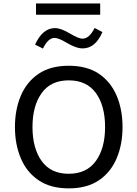

<svg xmlns="http://www.w3.org/2000/svg" viewBox="-20 -1065 781 1091"><path d="M184.6 -1045.4V-981.4H549.3V-1045.4ZM224.1 -789.1C243.7 -829.6 265.6 -849.6 290 -849.6C304.7 -849.6 326.7 -840.8 356 -823.7C395.5 -799.8 424.3 -790 450.2 -790C497.6 -790 535.2 -820.8 562 -882.8L517.6 -906.2C497.6 -865.7 474.6 -845.2 448.7 -845.2C434.1 -845.2 411.6 -854.5 380.9 -872.6C341.3 -896 315.4 -905.3 292 -905.3C245.6 -905.3 208 -874 179.2 -811.5ZM370.6 -691.4C300.8 -691.4 243.2 -675.8 198.2 -645C152.8 -613.8 119.6 -571.8 97.7 -519.5C75.7 -466.8 64.9 -408.2 64.9 -343.3C64.9 -278.3 75.7 -219.7 97.7 -167C119.6 -114.3 152.8 -72.3 198.2 -41.5C243.7 -10.3 300.8 5.4 370.6 5.4C440.4 5.4 498 -10.3 543.5 -41.5C588.4 -72.3 621.6 -114.3 643.6 -167C665.5 -219.7 676.3 -278.3 676.3 -343.3C676.3 -408.2 665.5 -466.8 643.6 -519.5C621.6 -571.8 588.4 -613.8 543.5 -645C498 -675.8 440.4 -691.4 370.6 -691.4ZM370.6 -608.4C438.5 -608.4 489.7 -584.5 524.9 -536.6C559.6 -488.3 577.1 -423.8 577.1 -343.3C577.1 -262.7 559.6 -198.7 524.9 -150.4C490.2 -102.1 438.5 -77.6 370.6 -77.6C302.7 -77.6 251.5 -101.6 216.8 -149.9C182.1 -198.2 164.6 -262.7 164.6 -343.3C164.6 -423.8 182.1 -487.8 216.8 -536.1C251.5 -584.5 302.7 -608.4 370.6 -608.4Z"/></svg>

Font: Estedad Medium
Style: Regular
Weight: 500
Designer: Amin Abedi
Version: Version 7.3